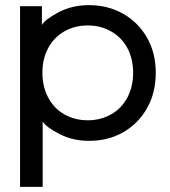

<svg xmlns="http://www.w3.org/2000/svg" viewBox="-20 -533 663 747"><path d="M586 -250Q586 -172 552 -112Q518 -52 459.5 -18.5Q401 15 326 15Q263 15 211.5 -11.5Q160 -38 146 -60V194H58V-509H143V-436Q156 -458 208.5 -485.5Q261 -513 326 -513Q400 -513 459 -479.5Q518 -446 552 -386.5Q586 -327 586 -250ZM498 -250Q498 -304 475.5 -346Q453 -388 412 -411Q371 -434 322 -434Q271 -434 230.5 -411Q190 -388 167.5 -346Q145 -304 145 -250Q145 -196 167.5 -153.5Q190 -111 230.5 -88Q271 -65 322 -65Q371 -65 412 -88Q453 -111 475.5 -153.5Q498 -196 498 -250Z"/></svg>

Font: AtCorfu Sans
Style: AtCorfu Sans Regular
Weight: 400
Designer: Kostas Teopoulos
Foundry: Kostas Teopoulos
Version: Version 1.00 July 8, 2025, initial release